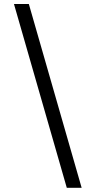

<svg xmlns="http://www.w3.org/2000/svg" viewBox="-20 -818 471 946"><path d="M122.1 -798.3H48.8L309.1 107.4H382.3Z"/></svg>

Font: Faust Sans
Style: Regular
Weight: 400
Designer: Andreas Faust
Version: Version 1.003;Glyphs 3.1.2 (3151)